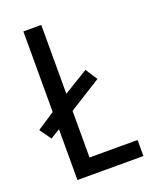

<svg xmlns="http://www.w3.org/2000/svg" viewBox="-136 -791 694 867"><g transform="rotate(-20 211.0 -357.0)"><path d="M84 0V-244L38 -216L-1 -271L84 -327V-714H170V-383L288 -455L325 -398L170 -301V-77H401V0Z"/></g></svg>

Font: Noto Sans Bengali UI Condensed
Style: Regular
Weight: 400
Width: 3
Designer: Jelle Bosma - Monotype Design Team
Foundry: Monotype Imaging Inc.
Version: Version 2.003; ttfautohint (v1.8.4.7-5d5b)